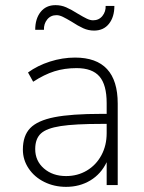

<svg xmlns="http://www.w3.org/2000/svg" viewBox="-20 -720 561 747"><path d="M438 -317V0H395V-89Q373 -43 331.5 -18Q290 7 237 7Q191 7 152.5 -12Q114 -31 91.5 -64.5Q69 -98 69 -138Q69 -192 97.5 -221.5Q126 -251 191.5 -264Q257 -277 375 -277H395V-319Q395 -390 367 -422.5Q339 -455 278 -455Q231 -455 191.5 -442.5Q152 -430 109 -402L89 -438Q126 -465 174.5 -480.5Q223 -496 272 -496Q438 -496 438 -317ZM395 -202V-238H376Q271 -238 216 -229.5Q161 -221 139 -200.5Q117 -180 117 -140Q117 -94 151 -64.5Q185 -35 237 -35Q282 -35 318 -56.5Q354 -78 374.5 -116Q395 -154 395 -202ZM196 -700Q218 -700 237.5 -691.5Q257 -683 284 -666Q304 -654 317.5 -647.5Q331 -641 342 -641Q365 -641 378.5 -658Q392 -675 391 -697H425Q425 -654 404 -627.5Q383 -601 346 -601Q324 -601 304 -610Q284 -619 258 -636Q238 -648 224.5 -654.5Q211 -661 200 -661Q177 -661 163.5 -644Q150 -627 151 -604H117Q117 -647 138 -673.5Q159 -700 196 -700Z"/></svg>

Font: wassup Sans
Style: Light
Weight: 200
Version: Version 2.001